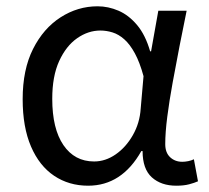

<svg xmlns="http://www.w3.org/2000/svg" viewBox="-20 -577 665 610"><path d="M260 13Q199 13 152 -18.5Q105 -50 78.5 -111.5Q52 -173 52 -262Q52 -356 85 -421.5Q118 -487 172.5 -522Q227 -557 290 -557Q324 -557 356.5 -543Q389 -529 415.5 -497.5Q442 -466 457 -414H460L483 -543H573Q562 -490 550.5 -431Q539 -372 528.5 -314.5Q518 -257 511.5 -206.5Q505 -156 505 -119Q505 -92 520.5 -77.5Q536 -63 559 -63Q568 -63 578 -65Q588 -67 596 -71L609 -1Q598 4 581 8.5Q564 13 540 13Q492 13 462.5 -13.5Q433 -40 433 -97H429Q367 13 260 13ZM279 -64Q315 -64 347.5 -86.5Q380 -109 402 -147.5Q424 -186 427 -232L436 -335Q424 -379 408.5 -407.5Q393 -436 375 -452Q357 -468 337.5 -474Q318 -480 299 -480Q260 -480 225 -455.5Q190 -431 168 -383Q146 -335 146 -263Q146 -168 181.5 -116Q217 -64 279 -64Z"/></svg>

Font: ltelugu85
Style: Book
Weight: 400
Designer: Jelle Bosma - Monotype Design Team
Foundry: Monotype Imaging Inc.
Version: Version 2.003